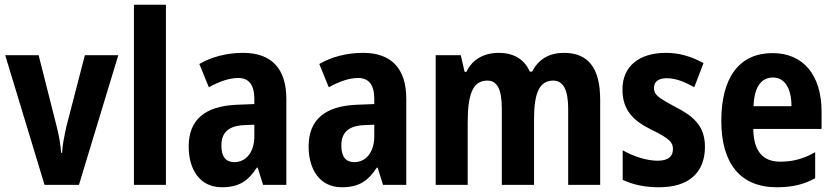

<svg xmlns="http://www.w3.org/2000/svg" viewBox="-20 -780 3521 810"><path d="M168 0H313L479 -547H338L260 -246C251 -204 243 -166 242 -135H238C235 -174 228 -213 218 -251L143 -547H2Z M680 0V-760H545V0Z M1006 -557C937 -557 872 -540 821 -510L861 -412C907 -437 948 -451 985 -451C1030 -451 1053 -422 1053 -363V-341L977 -338C846 -332 776 -276 776 -162C776 -65 823 10 916 10C988 10 1026 -16 1064 -73H1067L1090 0H1188V-363C1188 -492 1124 -557 1006 -557ZM1009 -252 1053 -254V-205C1053 -137 1017 -96 969 -96C934 -96 914 -117 914 -166C914 -219 942 -249 1009 -252Z M1512 -557C1443 -557 1378 -540 1327 -510L1367 -412C1413 -437 1454 -451 1491 -451C1536 -451 1559 -422 1559 -363V-341L1483 -338C1352 -332 1282 -276 1282 -162C1282 -65 1329 10 1422 10C1494 10 1532 -16 1570 -73H1573L1596 0H1694V-363C1694 -492 1630 -557 1512 -557ZM1515 -252 1559 -254V-205C1559 -137 1523 -96 1475 -96C1440 -96 1420 -117 1420 -166C1420 -219 1448 -249 1515 -252Z M2359 -557C2298 -557 2252 -531 2225 -478H2215C2194 -526 2152 -557 2084 -557C2023 -557 1972 -530 1948 -477H1940L1924 -547H1818V0H1953V-260C1953 -377 1972 -440 2036 -440C2078 -440 2097 -402 2097 -322V0H2233V-276C2233 -385 2254 -440 2314 -440C2356 -440 2377 -401 2377 -321V0H2512V-359C2512 -494 2461 -557 2359 -557Z M2954 -161C2954 -249 2904 -291 2829 -329C2753 -370 2739 -381 2739 -409C2739 -435 2757 -450 2793 -450C2833 -450 2871 -433 2909 -412L2948 -514C2896 -542 2846 -557 2789 -557C2676 -557 2606 -500 2606 -403C2606 -319 2647 -273 2726 -234C2807 -195 2819 -178 2819 -151C2819 -119 2798 -102 2754 -102C2706 -102 2649 -122 2607 -146V-21C2653 0 2701 10 2761 10C2884 10 2954 -50 2954 -161Z M3239 -556C3101 -556 3023 -456 3023 -270C3023 -92 3102 10 3257 10C3322 10 3372 -2 3419 -28V-138C3368 -109 3324 -98 3271 -98C3197 -98 3159 -144 3158 -236H3446V-309C3446 -462 3370 -556 3239 -556ZM3241 -453C3292 -453 3319 -405 3319 -332H3159C3162 -417 3194 -453 3241 -453Z"/></svg>

Font: Noto Sans Armenian Condensed
Style: Regular
Weight: 400
Width: 3
Designer: Monotype Design Team
Foundry: Monotype Imaging Inc.
Version: Version 2.008